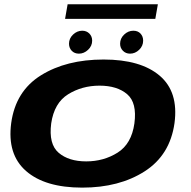

<svg xmlns="http://www.w3.org/2000/svg" viewBox="-20 -875 894 900"><path d="M365.5 4.5Q539 4.5 658 -71.8Q777 -148 798 -298Q817.5 -444.5 728.5 -520.2Q639.5 -596 465.5 -596Q291 -596 172 -522Q53 -448 32.5 -298Q13 -151.5 102 -73.5Q191 4.5 365.5 4.5ZM384 -118.5Q302 -118.5 254.8 -159Q207.5 -199.5 220 -296.5Q234 -392.5 299.2 -433Q364.5 -473.5 446.5 -473.5Q529 -473.5 576 -433.5Q623 -393.5 610 -296.5Q596.5 -200.5 531.2 -159.5Q466 -118.5 384 -118.5ZM350 -623.5Q373.5 -623.5 392.8 -641.5Q412 -659.5 412 -684.5Q412 -704.5 398.8 -717.8Q385.5 -731 365.5 -731Q341.5 -731 322.5 -713Q303.5 -695 303.5 -670Q303.5 -650.5 316.2 -637Q329 -623.5 350 -623.5ZM589.5 -623.5Q613.5 -623.5 632.2 -641.5Q651 -659.5 651 -684.5Q651 -704.5 638.5 -717.8Q626 -731 605 -731Q581 -731 562 -713Q543 -695 543 -670Q543 -650.5 556.2 -637Q569.5 -623.5 589.5 -623.5ZM285 -786.5H708L720 -855H297Z"/></svg>

Font: Anybody Expanded
Style: Bold Italic
Weight: 700
Width: 7
Italic angle: -10°
Version: Version 1.113;gftools[0.9.25]